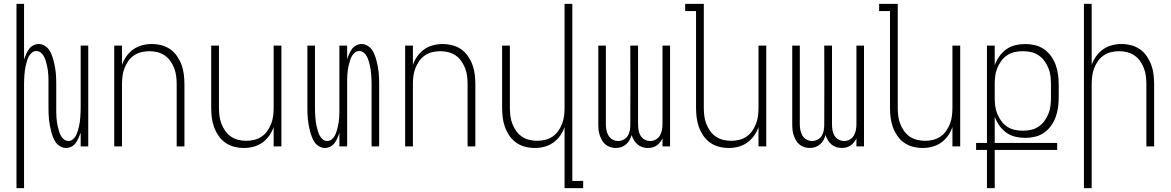

<svg xmlns="http://www.w3.org/2000/svg" viewBox="-20 -755 6040 990"><path d="M65 215V-735H104V-449Q109 -463 115 -476.5Q121 -490 129.5 -502Q138 -514 151.5 -521Q165 -528 180 -528Q195 -528 209 -520Q223 -512 232 -499.5Q241 -487 246.5 -472.5Q252 -458 256 -443Q260 -428 263 -412.5Q266 -397 267.5 -381.5Q269 -366 269.5 -350.5Q270 -335 270 -320V-200Q270 -188 270 -175.5Q270 -163 271 -150.5Q272 -138 273.5 -126Q275 -114 278 -102Q281 -90 284.5 -78Q288 -66 294 -55Q300 -44 310 -36Q320 -28 333 -28Q345 -28 355 -36Q365 -44 371 -55Q377 -66 380.5 -78Q384 -90 387 -102Q390 -114 391.5 -126Q393 -138 394 -150.5Q395 -163 395.5 -175.5Q396 -188 396 -200V-520H435V0H396V-71Q391 -57 385 -43.5Q379 -30 370.5 -18Q362 -6 348.5 1Q335 8 320 8Q305 8 291 0Q277 -8 268 -20.5Q259 -33 253.5 -47.5Q248 -62 244 -77Q240 -92 237 -107.5Q234 -123 232.5 -138.5Q231 -154 230.5 -169.5Q230 -185 230 -200V-320Q230 -332 230 -344.5Q230 -357 229 -369.5Q228 -382 226.5 -394Q225 -406 222 -418Q219 -430 215.5 -442Q212 -454 206 -465Q200 -476 190 -484Q180 -492 167 -492Q155 -492 145 -484Q135 -476 129 -465Q123 -454 119.5 -442Q116 -430 113 -418Q110 -406 108.5 -394Q107 -382 106 -369.5Q105 -357 104.5 -344.5Q104 -332 104 -320V215Z M569 0V-520H609V-420Q617 -444 632 -465Q647 -486 667.5 -500.5Q688 -515 712.5 -521.5Q737 -528 762 -528Q788 -528 813 -521.5Q838 -515 858.5 -500.5Q879 -486 893.5 -464.5Q908 -443 916.5 -419.5Q925 -396 928 -370.5Q931 -345 931 -320V0H891V-320Q891 -341 888.5 -362Q886 -383 878.5 -402.5Q871 -422 859 -439.5Q847 -457 829.5 -469Q812 -481 791.5 -486Q771 -491 750 -491Q729 -491 708.5 -486Q688 -481 670.5 -469Q653 -457 641 -439.5Q629 -422 621.5 -402.5Q614 -383 611.5 -362Q609 -341 609 -320V0Z M1238 8Q1212 8 1187 1.5Q1162 -5 1141.5 -19.5Q1121 -34 1106.5 -55.5Q1092 -77 1083.5 -100.5Q1075 -124 1072 -149.5Q1069 -175 1069 -200V-520H1109V-200Q1109 -179 1111.5 -158Q1114 -137 1121.5 -117.5Q1129 -98 1141 -80.5Q1153 -63 1170.5 -51Q1188 -39 1208.5 -34Q1229 -29 1250 -29Q1271 -29 1291.5 -34Q1312 -39 1329.5 -51Q1347 -63 1359 -80.5Q1371 -98 1378.5 -117.5Q1386 -137 1388.5 -158Q1391 -179 1391 -200V-520H1431V0H1391V-100Q1383 -76 1368 -55Q1353 -34 1332.5 -19.5Q1312 -5 1287.5 1.5Q1263 8 1238 8Z M1655 8Q1640 8 1626 0Q1612 -8 1603 -20.5Q1594 -33 1588.5 -47.5Q1583 -62 1579 -77Q1575 -92 1572 -107.5Q1569 -123 1567.5 -138.5Q1566 -154 1565.5 -169.5Q1565 -185 1565 -200V-520H1604V-200Q1604 -188 1604.5 -175.5Q1605 -163 1606 -150.5Q1607 -138 1608.5 -126Q1610 -114 1613 -102Q1616 -90 1619.5 -78Q1623 -66 1629 -55Q1635 -44 1645 -36Q1655 -28 1667 -28Q1680 -28 1690 -36Q1700 -44 1706 -55Q1712 -66 1715.5 -78Q1719 -90 1722 -102Q1725 -114 1726.5 -126Q1728 -138 1729 -150.5Q1730 -163 1730 -175.5Q1730 -188 1730 -200V-520H1770V-449Q1774 -463 1780 -476.5Q1786 -490 1794.5 -502Q1803 -514 1816.5 -521Q1830 -528 1845 -528Q1860 -528 1874 -520Q1888 -512 1897 -499.5Q1906 -487 1911.5 -472.5Q1917 -458 1921 -443Q1925 -428 1928 -412.5Q1931 -397 1932.5 -381.5Q1934 -366 1934.5 -350.5Q1935 -335 1935 -320V0H1896V-320Q1896 -332 1895.5 -344.5Q1895 -357 1894 -369.5Q1893 -382 1891.5 -394Q1890 -406 1887 -418Q1884 -430 1880.5 -442Q1877 -454 1871 -465Q1865 -476 1855 -484Q1845 -492 1833 -492Q1820 -492 1810 -484Q1800 -476 1794 -465Q1788 -454 1784.5 -442Q1781 -430 1778 -418Q1775 -406 1773.5 -394Q1772 -382 1771 -369.5Q1770 -357 1770 -344.5Q1770 -332 1770 -320V0H1730V-71Q1726 -57 1720 -43.5Q1714 -30 1705.5 -18Q1697 -6 1683.5 1Q1670 8 1655 8Z M2069 0V-520H2109V-420Q2117 -444 2132 -465Q2147 -486 2167.5 -500.5Q2188 -515 2212.5 -521.5Q2237 -528 2262 -528Q2288 -528 2313 -521.5Q2338 -515 2358.5 -500.5Q2379 -486 2393.5 -464.5Q2408 -443 2416.5 -419.5Q2425 -396 2428 -370.5Q2431 -345 2431 -320V0H2391V-320Q2391 -341 2388.5 -362Q2386 -383 2378.5 -402.5Q2371 -422 2359 -439.5Q2347 -457 2329.5 -469Q2312 -481 2291.5 -486Q2271 -491 2250 -491Q2229 -491 2208.5 -486Q2188 -481 2170.5 -469Q2153 -457 2141 -439.5Q2129 -422 2121.5 -402.5Q2114 -383 2111.5 -362Q2109 -341 2109 -320V0Z M2891 215V-100Q2883 -76 2868 -55Q2853 -34 2832.5 -19.5Q2812 -5 2787.5 1.5Q2763 8 2738 8Q2712 8 2687 1.5Q2662 -5 2641.5 -19.5Q2621 -34 2606.5 -55.5Q2592 -77 2583.5 -100.5Q2575 -124 2572 -149.5Q2569 -175 2569 -200V-520H2609V-200Q2609 -179 2611.5 -158Q2614 -137 2621.5 -117.5Q2629 -98 2641 -80.5Q2653 -63 2670.5 -51Q2688 -39 2708.5 -34Q2729 -29 2750 -29Q2771 -29 2791.5 -34Q2812 -39 2829.5 -51Q2847 -63 2859 -80.5Q2871 -98 2878.5 -117.5Q2886 -137 2888.5 -158Q2891 -179 2891 -200V-735H2931V178H2987V215Z M3155 8Q3141 8 3127 3.5Q3113 -1 3102 -10Q3091 -19 3084 -31.5Q3077 -44 3072.5 -57.5Q3068 -71 3066.5 -85Q3065 -99 3065 -114V-520H3104V-114Q3104 -99 3107 -84Q3110 -69 3117.5 -56Q3125 -43 3138.5 -35.5Q3152 -28 3167 -28Q3182 -28 3195.5 -35Q3209 -42 3216.5 -54Q3224 -66 3227 -80.5Q3230 -95 3230 -110Q3231 -212 3230.5 -314.5Q3230 -417 3230 -520H3270V-114Q3270 -99 3272.5 -84Q3275 -69 3282.5 -56Q3290 -43 3303.5 -35.5Q3317 -28 3333 -28Q3348 -28 3361.5 -35.5Q3375 -43 3382.5 -56Q3390 -69 3393 -84Q3396 -99 3396 -114V-520H3435V0H3396V-41Q3390 -30 3382.5 -20.5Q3375 -11 3365.5 -4.5Q3356 2 3344 5Q3332 8 3320 8Q3306 8 3292 3.5Q3278 -1 3267 -10.5Q3256 -20 3248.5 -32.5Q3241 -45 3237 -59Q3233 -45 3226 -32.5Q3219 -20 3208 -10.5Q3197 -1 3183.5 3.5Q3170 8 3155 8Z M3738 8Q3712 8 3687 1.5Q3662 -5 3641.5 -19.5Q3621 -34 3606.5 -55.5Q3592 -77 3583.5 -100.5Q3575 -124 3572 -149.5Q3569 -175 3569 -200V-698H3513V-735H3609V-200Q3609 -179 3611.5 -158Q3614 -137 3621.5 -117.5Q3629 -98 3641 -80.5Q3653 -63 3670.5 -51Q3688 -39 3708.5 -34Q3729 -29 3750 -29Q3771 -29 3791.5 -34Q3812 -39 3829.5 -51Q3847 -63 3859 -80.5Q3871 -98 3878.5 -117.5Q3886 -137 3888.5 -158Q3891 -179 3891 -200V-520H3931V0H3891V-100Q3883 -76 3868 -55Q3853 -34 3832.5 -19.5Q3812 -5 3787.5 1.5Q3763 8 3738 8Z M4155 8Q4141 8 4127 3.5Q4113 -1 4102 -10Q4091 -19 4084 -31.5Q4077 -44 4072.5 -57.5Q4068 -71 4066.5 -85Q4065 -99 4065 -114V-520H4104V-114Q4104 -99 4107 -84Q4110 -69 4117.5 -56Q4125 -43 4138.5 -35.5Q4152 -28 4167 -28Q4182 -28 4195.5 -35Q4209 -42 4216.5 -54Q4224 -66 4227 -80.5Q4230 -95 4230 -110Q4231 -212 4230.5 -314.5Q4230 -417 4230 -520H4270V-114Q4270 -99 4272.5 -84Q4275 -69 4282.5 -56Q4290 -43 4303.5 -35.5Q4317 -28 4333 -28Q4348 -28 4361.5 -35.5Q4375 -43 4382.5 -56Q4390 -69 4393 -84Q4396 -99 4396 -114V-520H4435V0H4396V-41Q4390 -30 4382.5 -20.5Q4375 -11 4365.5 -4.5Q4356 2 4344 5Q4332 8 4320 8Q4306 8 4292 3.5Q4278 -1 4267 -10.5Q4256 -20 4248.5 -32.5Q4241 -45 4237 -59Q4233 -45 4226 -32.5Q4219 -20 4208 -10.5Q4197 -1 4183.5 3.5Q4170 8 4155 8Z M4738 8Q4712 8 4687 1.5Q4662 -5 4641.5 -19.5Q4621 -34 4606.5 -55.5Q4592 -77 4583.5 -100.5Q4575 -124 4572 -149.5Q4569 -175 4569 -200V-698H4513V-735H4609V-200Q4609 -179 4611.5 -158Q4614 -137 4621.5 -117.5Q4629 -98 4641 -80.5Q4653 -63 4670.5 -51Q4688 -39 4708.5 -34Q4729 -29 4750 -29Q4771 -29 4791.5 -34Q4812 -39 4829.5 -51Q4847 -63 4859 -80.5Q4871 -98 4878.5 -117.5Q4886 -137 4888.5 -158Q4891 -179 4891 -200V-520H4931V0H4891V-100Q4883 -76 4868 -55Q4853 -34 4832.5 -19.5Q4812 -5 4787.5 1.5Q4763 8 4738 8Z M5069 215V18H5013V-18H5069V-520H5109V-419Q5118 -443 5133 -464.5Q5148 -486 5169 -501Q5190 -516 5215.5 -522Q5241 -528 5266 -528Q5292 -528 5317 -522Q5342 -516 5363 -501.5Q5384 -487 5399.5 -465.5Q5415 -444 5423.5 -420Q5432 -396 5435.5 -371Q5439 -346 5439 -320V-252Q5439 -226 5435.5 -201Q5432 -176 5423.5 -152Q5415 -128 5399.5 -106.5Q5384 -85 5363 -70.5Q5342 -56 5317 -50Q5292 -44 5266 -44Q5241 -44 5215.5 -50Q5190 -56 5169 -71Q5148 -86 5133 -107.5Q5118 -129 5109 -153V-18H5431V18H5109V215ZM5254 -81Q5275 -81 5296 -85.5Q5317 -90 5335 -102Q5353 -114 5365.5 -131.5Q5378 -149 5386 -168.5Q5394 -188 5396.5 -209.5Q5399 -231 5399 -252V-320Q5399 -341 5396.5 -362.5Q5394 -384 5386 -403.5Q5378 -423 5365.5 -440.5Q5353 -458 5335 -470Q5317 -482 5296 -486.5Q5275 -491 5254 -491Q5233 -491 5212 -486.5Q5191 -482 5173 -470Q5155 -458 5142.5 -440.5Q5130 -423 5122 -403.5Q5114 -384 5111.5 -362.5Q5109 -341 5109 -320V-252Q5109 -231 5111.5 -209.5Q5114 -188 5122 -168.5Q5130 -149 5142.5 -131.5Q5155 -114 5173 -102Q5191 -90 5212 -85.5Q5233 -81 5254 -81Z M5569 215V-735H5609V-420Q5617 -444 5632 -465Q5647 -486 5667.5 -500.5Q5688 -515 5712.5 -521.5Q5737 -528 5762 -528Q5788 -528 5813 -521.5Q5838 -515 5858.5 -500.5Q5879 -486 5893.5 -464.5Q5908 -443 5916.5 -419.5Q5925 -396 5928 -370.5Q5931 -345 5931 -320V0H5891V-320Q5891 -341 5888.5 -362Q5886 -383 5878.5 -402.5Q5871 -422 5859 -439.5Q5847 -457 5829.5 -469Q5812 -481 5791.5 -486Q5771 -491 5750 -491Q5729 -491 5708.5 -486Q5688 -481 5670.5 -469Q5653 -457 5641 -439.5Q5629 -422 5621.5 -402.5Q5614 -383 5611.5 -362Q5609 -341 5609 -320V215Z"/></svg>

Font: Iosevka Term Curly Extralight
Style: Regular
Weight: 200
Designer: Belleve Invis
Foundry: Belleve Invis
Version: Version 32.3.0